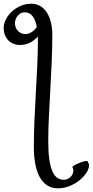

<svg xmlns="http://www.w3.org/2000/svg" viewBox="-100 -777 503 1041"><path d="M36.6 -592.3Q47.9 -592.3 57.4 -595.9Q66.9 -599.6 74.7 -605Q82.5 -610.4 88.9 -617.2Q95.2 -624 99.6 -630.4Q85 -710.4 33.7 -710.4Q22.9 -710.4 13.4 -705.6Q3.9 -700.7 -3.4 -692.4Q-10.7 -684.1 -14.9 -673.3Q-19 -662.6 -19 -651.4Q-19 -638.2 -14.4 -627.2Q-9.8 -616.2 -2 -608.6Q5.9 -601.1 15.9 -596.7Q25.9 -592.3 36.6 -592.3ZM-80.1 -626Q-80.1 -647.5 -68.6 -670.7Q-57.1 -693.8 -37.1 -712.9Q-17.1 -731.9 10.3 -744.4Q37.6 -756.8 69.8 -756.8Q99.6 -756.8 121.1 -742.7Q142.6 -728.5 156.5 -705.1Q170.4 -681.6 177 -651.4Q183.6 -621.1 183.6 -589.4Q183.6 -515.1 180.2 -438.2Q176.8 -361.3 172.6 -286.6Q168.5 -211.9 165 -141.6Q161.6 -71.3 161.6 -10.3Q161.6 48.3 167.5 88.1Q173.3 127.9 184.3 152.3Q195.3 176.8 210.7 187.3Q226.1 197.8 245.6 197.8Q259.8 197.8 271.2 190.9Q282.7 184.1 289.6 173.8Q296.4 163.6 297.6 151.4Q298.8 139.2 292.5 128.9Q291 127 300.8 120.8Q310.5 114.7 324.2 108.9Q337.9 103 352.1 98.9Q366.2 94.7 373.5 95.7L382.8 114.7V118.2Q382.8 135.3 371.1 155.8Q357.4 178.2 334 198Q310.5 217.8 279.3 231Q248 244.1 214.4 244.1Q181.2 244.1 156.5 228.5Q131.8 212.9 115.7 183.8Q99.6 154.8 91.6 113.3Q83.5 71.8 83.5 19.5Q83.5 -52.7 86.9 -128.2Q90.3 -203.6 94.5 -277.8Q98.6 -352.1 102.1 -423.6Q105.5 -495.1 105.5 -559.6Q105.5 -564.5 105.2 -569.1Q105 -573.7 105 -578.6Q83 -554.7 58.6 -543.9Q34.2 -533.2 9.3 -533.2Q-11.7 -533.2 -28.3 -540.3Q-44.9 -547.4 -56.4 -559.8Q-67.9 -572.3 -74 -589.4Q-80.1 -606.4 -80.1 -626Z"/></svg>

Font: Akkhara
Style: Regular
Weight: 400
Designer: J. Victor Gaultney
Version: Version 1.00 June 13, 2006, initial release